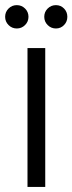

<svg xmlns="http://www.w3.org/2000/svg" viewBox="-28 -735 285 755"><path d="M-7.8 -668.9Q-7.8 -688 5.6 -701.4Q19 -714.8 38.1 -714.8Q57.1 -714.8 70.6 -701.4Q84 -688 84 -668.9Q84 -649.9 70.6 -636.5Q57.1 -623 38.1 -623Q19 -623 5.6 -636.5Q-7.8 -649.9 -7.8 -668.9ZM80.1 0V-545.9H149.9V0ZM146 -668.9Q146 -688 159.4 -701.4Q172.9 -714.8 191.9 -714.8Q210.9 -714.8 223.9 -701.4Q236.8 -688 236.8 -668.9Q236.8 -649.9 223.9 -636.5Q210.9 -623 191.9 -623Q172.9 -623 159.4 -636.5Q146 -649.9 146 -668.9Z"/></svg>

Font: Poppins Light
Style: Regular
Weight: 300
Designer: Ninad Kale (Devanagari), Jonny Pinhorn (Latin)
Foundry: Indian Type Foundry
Version: 4.004